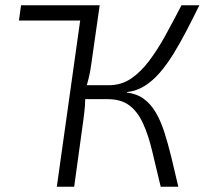

<svg xmlns="http://www.w3.org/2000/svg" viewBox="-20 -710 778 730"><path d="M347 -690 338 -632H52L60 -690ZM738 -690Q713 -639 688.5 -592Q664 -545 639 -504.5Q614 -464 587 -433Q560 -402 529.5 -383Q499 -364 463 -360L462 -358Q499 -354 525.5 -335Q552 -316 571 -284.5Q590 -253 604 -210Q618 -167 631 -114Q644 -61 658 0H591Q573 -75 558.5 -136Q544 -197 523.5 -241.5Q503 -286 471.5 -309.5Q440 -333 389 -333L394 -386Q441 -386 478 -411Q515 -436 547 -478.5Q579 -521 609 -575.5Q639 -630 670 -690ZM359 -690 327 -466Q323 -436 317 -412Q311 -388 303 -360Q305 -332 303 -308Q301 -284 297 -254L262 0H196L293 -690ZM430 -386 423 -333H285L293 -386Z"/></svg>

Font: Exo 2 Light
Style: Italic
Weight: 300
Italic angle: -8°
Designer: Natanael Gama
Foundry: Natanael Gama
Version: Version 2.010